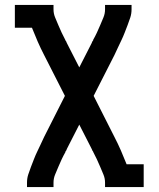

<svg xmlns="http://www.w3.org/2000/svg" viewBox="-20 -550 640 775"><path d="M89 205V187Q89 170 94 154.5Q99 139 105 123.5Q111 108 117 92.5Q123 77 130 62.5Q137 48 144 33Q151 18 158 3L242 -163L158 -328Q144 -355 132 -382.5Q120 -410 109 -438H40V-530H196V-512Q196 -495 202.5 -479.5Q209 -464 215.5 -448.5Q222 -433 229 -418Q236 -403 244 -388V-387Q246 -385 247 -383Q248 -381 249 -378Q250 -376 251 -374Q252 -372 253 -370L300 -278L347 -370Q348 -372 349 -374Q350 -376 351 -378Q351 -378 351 -378.5Q351 -379 351 -379Q352 -381 353 -383Q354 -385 356 -387Q356 -387 356 -387Q356 -387 356 -387V-388V-389Q364 -403 371 -418Q378 -433 384.5 -448.5Q391 -464 397.5 -479.5Q404 -495 404 -512V-530H511V-512Q511 -495 506 -479.5Q501 -464 495 -448.5Q489 -433 483 -417.5Q477 -402 470 -387.5Q463 -373 456 -358Q449 -343 442 -328L358 -163L442 3Q456 30 468 57.5Q480 85 491 113H560V205H404V187Q404 170 397.5 154.5Q391 139 384.5 123.5Q378 108 371 93Q364 78 356 63V62Q354 60 353 58Q352 56 351 53Q350 51 349 49Q348 47 347 45L300 -47L253 45Q252 47 251 49Q250 51 249 53Q249 53 249 53.5Q249 54 249 54Q248 56 247 58Q246 60 244 62Q244 62 244 62Q244 62 244 62V63V64Q236 78 229 93Q222 108 215.5 123.5Q209 139 202.5 154.5Q196 170 196 187V205Z"/></svg>

Font: Iosevka Curly Slab SmBdEx
Style: Regular
Weight: 600
Width: 7
Monospace: yes
Designer: Belleve Invis
Foundry: Belleve Invis
Version: Version 11.1.0; ttfautohint (v1.8.3)